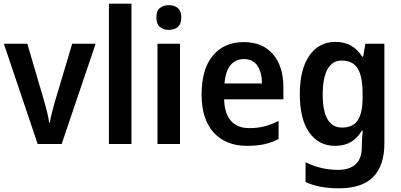

<svg xmlns="http://www.w3.org/2000/svg" viewBox="-20 -780 2172 1040"><path d="M184 0 1 -543H128L220 -230Q227 -205 235 -173.5Q243 -142 246 -116H250Q253 -138 261 -168Q269 -198 276 -225L371 -543H498L314 0Z M692 0H570V-760H692Z M895 -752Q924 -752 943 -736.5Q962 -721 962 -685Q962 -650 943 -634Q924 -618 895 -618Q865 -618 846 -634Q827 -650 827 -685Q827 -721 846 -736.5Q865 -752 895 -752ZM955 -543V0H833V-543Z M1300 -552Q1402 -552 1458.5 -486.5Q1515 -421 1515 -307V-242H1194Q1196 -166 1230.5 -126Q1265 -86 1331 -86Q1375 -86 1412 -95.5Q1449 -105 1489 -125V-27Q1452 -8 1412 1Q1372 10 1318 10Q1203 10 1137.5 -62Q1072 -134 1072 -268Q1072 -406 1133 -479Q1194 -552 1300 -552ZM1301 -460Q1256 -460 1228.5 -427Q1201 -394 1196 -328H1399Q1399 -386 1375 -423Q1351 -460 1301 -460Z M1797 -553Q1892 -553 1942 -473H1947L1959 -543H2062V-2Q2062 116 2002 178Q1942 240 1815 240Q1708 240 1635 206V99Q1676 119 1719 129.5Q1762 140 1813 140Q1874 140 1907 109Q1940 78 1940 16V1Q1940 -13 1941.5 -34.5Q1943 -56 1945 -72H1940Q1916 -32 1881 -11Q1846 10 1795 10Q1706 10 1655 -62.5Q1604 -135 1604 -270Q1604 -404 1655.5 -478.5Q1707 -553 1797 -553ZM1830 -452Q1780 -452 1754 -405Q1728 -358 1728 -268Q1728 -89 1833 -89Q1891 -89 1917.5 -128Q1944 -167 1944 -250V-273Q1944 -366 1917.5 -409Q1891 -452 1830 -452Z"/></svg>

Font: Noto Sans Lao SemiCondensed SemiBold
Style: Regular
Weight: 600
Width: 4
Designer: Monotype Design Team
Foundry: Monotype Imaging Inc.
Version: Version 2.003; ttfautohint (v1.8.4.7-5d5b)